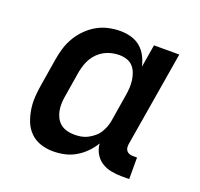

<svg xmlns="http://www.w3.org/2000/svg" viewBox="-101 -650 802 770"><g transform="rotate(20 300.0 -265.0)"><path d="M198 8Q170 8 144.5 -0.5Q119 -9 100.5 -27.5Q82 -46 72.5 -70.5Q63 -95 59 -121.5Q55 -148 57 -176Q59 -204 64 -232L82 -342Q86 -367 93.5 -391.5Q101 -416 114.5 -439Q128 -462 147.5 -481.5Q167 -501 190 -514Q213 -527 238.5 -532.5Q264 -538 289 -538Q313 -538 335.5 -531.5Q358 -525 375 -510.5Q392 -496 402.5 -475.5Q413 -455 418 -433L434 -530H542L474 -122Q473 -114 474 -107Q475 -100 479.5 -94.5Q484 -89 491 -86.5Q498 -84 506 -84H524V8H491Q468 8 445.5 3.5Q423 -1 405 -13Q387 -25 376 -44.5Q365 -64 364 -86Q351 -64 332.5 -45.5Q314 -27 292 -14.5Q270 -2 246 3Q222 8 198 8ZM256 -84Q271 -84 285 -86.5Q299 -89 312.5 -96Q326 -103 338 -113Q350 -123 358 -136Q366 -149 371 -163Q376 -177 378 -191L396 -301Q399 -318 400 -334.5Q401 -351 399 -367Q397 -383 391.5 -398Q386 -413 375.5 -424.5Q365 -436 349.5 -441Q334 -446 317 -446Q302 -446 286 -442.5Q270 -439 255.5 -431.5Q241 -424 229 -412.5Q217 -401 208.5 -387Q200 -373 195 -357.5Q190 -342 187 -327L169 -217Q166 -201 165.5 -184.5Q165 -168 168 -153Q171 -138 178 -124.5Q185 -111 197 -101.5Q209 -92 224.5 -88Q240 -84 256 -84Q256 -84 256 -84Q256 -84 256 -84Z"/></g></svg>

Font: Iosevka Slab Semibold Extended
Style: Italic
Weight: 600
Width: 7
Italic angle: -9°
Monospace: yes
Designer: Belleve Invis
Foundry: Belleve Invis
Version: Version 11.1.0; ttfautohint (v1.8.3)